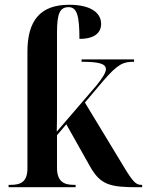

<svg xmlns="http://www.w3.org/2000/svg" viewBox="-20 -785 616 805"><path d="M16 0H297V-10H289C252 -10 219 -21 219 -81V-218L258 -264L357 -88C401 -10 440 0 558 0H576V-10H573C551 -10 539 -19 496 -91L336 -355L412 -445C475 -518 497 -526 542 -526V-536H322V-526C394 -526 424 -518 424 -495C424 -482 412 -460 383 -425L218 -233C219 -268 219 -305 219 -338V-648C219 -729 231 -755 268 -755C303 -755 313 -718 313 -622C377 -622 404 -648 404 -685C404 -729 364 -765 270 -765C148 -765 95 -698 95 -568V-79C95 -21 65 -10 25 -10H16Z"/></svg>

Font: Noto Serif Display SemiCondensed SemiBold
Style: Regular
Weight: 600
Width: 4
Designer: Monotype Design Team
Foundry: Monotype Imaging Inc.
Version: Version 2.009